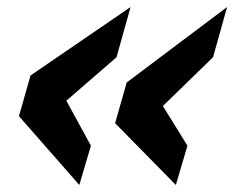

<svg xmlns="http://www.w3.org/2000/svg" viewBox="-20 -512 667 547"><path d="M239 -97 206 15 34 -181 67 -297 352 -492 312 -349 169 -225ZM514 -97 481 15 308 -161 341 -277 627 -492 587 -349 444 -210Z"/></svg>

Font: Intel One Mono
Style: Bold Italic
Weight: 700
Italic angle: -16°
Monospace: yes
Designer: Fred Shallcrass
Foundry: Frere-Jones Type LLC
Version: Version 1.400;hotconv 1.1.0;makeotfexe 2.6.0;FJTRelease1.4